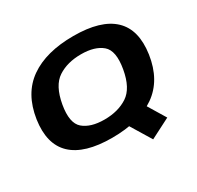

<svg xmlns="http://www.w3.org/2000/svg" viewBox="-173 -882 1258 1226"><g transform="rotate(-30 456.5 -269.0)"><path d="M620 145 767.5 69.5 650.5 -123.5 497 -57ZM399 6Q601 6 721.2 -78.2Q841.5 -162.5 867.5 -337.5Q892.5 -509 801.2 -595.2Q710 -681.5 508 -681.5Q306.5 -681.5 186 -597.2Q65.5 -513 39 -337.5Q14 -166.5 105.2 -80.2Q196.5 6 399 6ZM415 -119.5Q313.5 -119.5 260.2 -165.2Q207 -211 229 -337.5Q251.5 -465 321 -510.5Q390.5 -556 492 -556Q593 -556 646.5 -510.5Q700 -465 677.5 -337.5Q655.5 -211 585.8 -165.2Q516 -119.5 415 -119.5Z"/></g></svg>

Font: Anybody Expanded
Style: Bold Italic
Weight: 700
Width: 7
Italic angle: -10°
Version: Version 1.113;gftools[0.9.25]